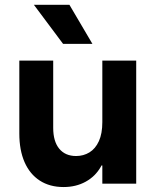

<svg xmlns="http://www.w3.org/2000/svg" viewBox="-20 -752 637 786"><path d="M537.6 0H398.9V-503.9H537.6ZM291.5 -113.3Q321.8 -113.3 346.2 -128.2Q370.6 -143.1 384.8 -174.1Q398.9 -205.1 398.9 -252L414.6 -158.2V-74.7H383.3L414.6 -158.2Q414.6 -107.4 392.3 -68.6Q370.1 -29.8 330.6 -8.1Q291 13.7 240.2 13.7Q183.6 13.7 142.8 -12.7Q102.1 -39.1 80.6 -88.1Q59.1 -137.2 59.1 -205.1V-503.9H197.8V-228.5Q197.8 -173.3 222.4 -143.3Q247.1 -113.3 291.5 -113.3ZM118.7 -732.4H264.2L358.4 -572.3H238.3Z"/></svg>

Font: Wanted Sans Variable
Style: Regular
Weight: 400
Designer: Original Design by Kil Hyung-jin and Kang Hanbin, Wanted Lab, Inc; Hangeul from Source Han Sans by Jang Soo-young and Ka
Foundry: Wanted Lab, Inc.
Version: Version 1.003;Glyphs 3.2 (3227)